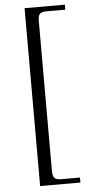

<svg xmlns="http://www.w3.org/2000/svg" viewBox="-63 -749 508 1048"><g transform="rotate(-5 190.5 -225.5)"><path d="M113.3 261.7V-712.9H334V-685.5H230.5Q204.1 -685.5 194.3 -675.3Q184.6 -665 184.6 -638.7V185.5Q184.6 212.4 194.6 223.4Q204.6 234.4 230.5 234.4H334V261.7Z"/></g></svg>

Font: Theano Old Style
Style: Regular
Weight: 400
Designer: Alexey Kryukov
Version: Version 2.00